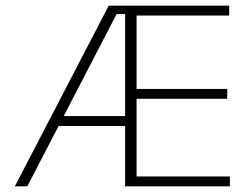

<svg xmlns="http://www.w3.org/2000/svg" viewBox="-20 -659 888 679"><path d="M76.5 0H32.5L364.5 -639H431V-609.5H392.5ZM436.5 -213.5H172.5V-248.5H436.5ZM793 0H435V-35H793ZM463 0H422.5V-639H463ZM783.5 -309.5H445V-344.5H783.5ZM790.5 -604H434V-639H790.5Z"/></svg>

Font: Anek Kannada ExtraLight
Style: Regular
Weight: 250
Version: Version 1.003